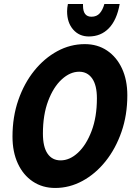

<svg xmlns="http://www.w3.org/2000/svg" viewBox="-20 -921 667 953"><path d="M42 -243Q42 -341 71 -424.5Q100 -508 150 -570Q200 -632 264.5 -667Q329 -702 401 -702Q464 -702 511.5 -670Q559 -638 585.5 -581Q612 -524 612 -448Q612 -350 583 -266.5Q554 -183 504 -120.5Q454 -58 389.5 -23Q325 12 254 12Q191 12 143 -20Q95 -52 68.5 -109.5Q42 -167 42 -243ZM193 -258Q193 -192 216 -158.5Q239 -125 281 -125Q326 -125 367 -163Q408 -201 434.5 -270.5Q461 -340 461 -433Q461 -498 437.5 -531.5Q414 -565 373 -565Q328 -565 286.5 -527Q245 -489 219 -420Q193 -351 193 -258ZM313 -865Q313 -873 314 -882Q315 -891 317 -901H392V-893Q392 -838 434 -838Q460 -838 475 -855Q490 -872 498 -901H574Q560 -822 520.5 -781Q481 -740 421 -740Q373 -740 343 -774.5Q313 -809 313 -865Z"/></svg>

Font: Radio Canada Condensed
Style: Bold Italic
Weight: 700
Width: 3
Italic angle: -12°
Designer: Charles Daoud, Etienne Aubert Bonn, Alexandre Saumier Demers, Jacques Le Bailly
Foundry: Radio-Canada
Version: Version 2.104; ttfautohint (v1.8.4.7-5d5b);gftools[0.9.28.de